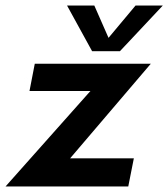

<svg xmlns="http://www.w3.org/2000/svg" viewBox="-68 -670 605 690"><path d="M257 -343H38L57 -441H474L184 -101H413L393 0H-48ZM173 -650H271L322 -534L419 -650H517L363 -486H263Z"/></svg>

Font: Teachers SemiBold
Style: Italic
Weight: 600
Designer: Alfredo Marco Pradil & Chank Diesel
Version: Version 0.009